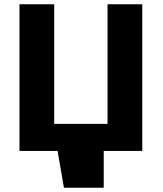

<svg xmlns="http://www.w3.org/2000/svg" viewBox="-20 -713 768 907"><path d="M72 0V-693H236V-128H488V-693H652V0H470V174H282L252 0Z"/></svg>

Font: Fix15 Mono
Style: Bold
Weight: 700
Designer: Carrois Corporate & Edenspiekermann AG
Foundry: Carrois Corporate GbR & Edenspiekermann AG
Version: Version 3.206